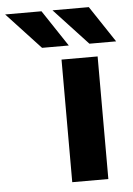

<svg xmlns="http://www.w3.org/2000/svg" viewBox="-205 -775 566 816"><g transform="rotate(-5 78.0 -367.5)"><path d="M-8 -580 -152 -735H3L106 -580ZM194 -580 50 -735H205L308 -580ZM70 0V-523H224V0Z"/></g></svg>

Font: Tomorrow SemiBold
Style: Regular
Weight: 600
Designer: Tony de Marco, Monica Rizzolli
Foundry: Just in Type
Version: Version 2.002